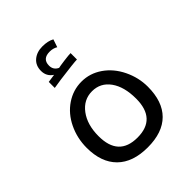

<svg xmlns="http://www.w3.org/2000/svg" viewBox="-220 -903 1037 1037"><g transform="rotate(-45 298.5 -384.5)"><path d="M154.8 -221.2Q154.8 -66.9 298.3 -66.9Q441.9 -66.9 441.9 -221.2Q441.9 -312 403.8 -365Q365.7 -418 301.3 -418Q236.8 -418 195.8 -363.3Q154.8 -308.6 154.8 -221.2ZM64.9 -222.2Q64.9 -295.4 95.5 -358.9Q126 -422.4 179.9 -458.7Q233.9 -495.1 297.9 -495.1Q361.8 -495.1 415.8 -457.8Q469.7 -420.4 501 -356Q532.2 -291.5 532.2 -222.2Q532.2 -108.9 472.9 -49.6Q413.6 9.8 300 9.8Q186.5 9.8 125.7 -50.5Q64.9 -110.8 64.9 -222.2ZM352.1 -763.7 336.9 -718.8Q316.9 -731 291 -731Q234.9 -731 234.9 -679.7Q234.9 -647 265.1 -632.8Q274.9 -635.3 313 -640.4Q351.1 -645.5 365.2 -645.5V-596.7Q343.3 -596.7 228 -581.5L171.9 -572.8V-618.7L219.2 -625.5Q184.1 -648.4 184.1 -690.2Q184.1 -731.9 212.2 -755.4Q240.2 -778.8 282.7 -778.8Q325.2 -778.8 352.1 -763.7Z"/></g></svg>

Font: DroidArabicKufi
Style: Regular
Weight: 400
Designer: Pascal Zoghbi
Foundry: Ascender Corporation
Version: Version 1.00